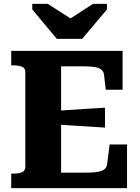

<svg xmlns="http://www.w3.org/2000/svg" viewBox="-20 -973 726 993"><path d="M274 -772H405L533 -924V-953H461L303 -851L385 -852L227 -953H147V-924ZM637 -226V0H38V-75H49Q76 -75 93.5 -82Q111 -89 111 -111V-599Q111 -621 93.5 -628Q76 -635 49 -635H38V-710H614V-509H527L518 -586Q516 -604 503.5 -613.5Q491 -623 468.5 -626.5Q446 -630 413 -630H296V-80H418Q448 -80 469.5 -82Q491 -84 504.5 -89Q518 -94 525 -102.5Q532 -111 534 -124L547 -226ZM274 -400Q316 -403 357.5 -405.5Q399 -408 440.5 -411Q482 -414 523 -416V-313Q482 -316 440.5 -318.5Q399 -321 357.5 -323.5Q316 -326 274 -329Z"/></svg>

Font: Roboto Serif
Style: Bold
Weight: 700
Designer: Greg Gazdowicz
Foundry: Commercial Type
Version: Version 1.008